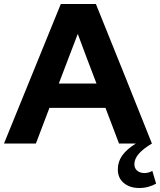

<svg xmlns="http://www.w3.org/2000/svg" viewBox="-24 -720 803 963"><path d="M-4 0Q68 -176 138.5 -350Q209 -524 281 -700H457Q528 -524 598 -350Q668 -176 738 0Q694 26 672 51.5Q650 77 650 104Q650 124 664 136Q678 148 701 148Q711 148 721.5 145Q732 142 740 137Q745 153 749.5 169Q754 185 759 201Q742 211 720 217Q698 223 675 223Q627 223 597 198Q567 173 567 130Q567 91 589 60Q611 29 657 0H573Q556 -45 539 -89.5Q522 -134 505 -179H224Q207 -134 190 -89.5Q173 -45 156 0ZM271 -301H460Q436 -364 412.5 -425.5Q389 -487 366 -550Q342 -487 318.5 -425.5Q295 -364 271 -301Z"/></svg>

Font: Rosa Sans
Style: Bold
Weight: 700
Designer: Pentagram / MCKL
Foundry: Pentagram / MCKL
Version: Version 1.005;September 16, 2019;FontCreator 11.5.0.2425 64-